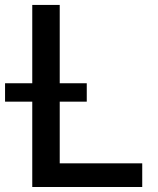

<svg xmlns="http://www.w3.org/2000/svg" viewBox="-49 -747 633 767"><path d="M-28.8 -340.9V-414.4H79.9V-727.3H189.6V-414.4H297.6V-340.9H189.6V-94.5H519.2V0H79.9V-340.9Z"/></svg>

Font: Inter P Medium
Style: Regular
Weight: 500
Designer: Rasmus Andersson
Foundry: rsms
Version: Version 3.018;git-588b23468